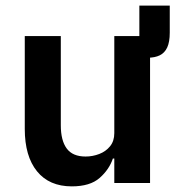

<svg xmlns="http://www.w3.org/2000/svg" viewBox="-20 -650 628 682"><path d="M513 0H386V-87H381Q368 -48 334 -18Q300 12 235 12Q155 12 111.5 -41.5Q68 -95 68 -192V-522H196V-205Q196 -151 217 -122.5Q238 -94 284 -94Q309 -94 332.5 -103Q356 -112 371 -130.5Q386 -149 386 -177V-522H475V-630H583V-534Q583 -501 574 -481.5Q565 -462 547.5 -453.5Q530 -445 505 -445H481L513 -474Z"/></svg>

Font: IBM Plex Sans SemiBold
Style: Regular
Weight: 600
Designer: Mike Abbink, Paul van der Laan, Pieter van Rosmalen
Foundry: Bold Monday
Version: Version 3.201